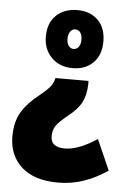

<svg xmlns="http://www.w3.org/2000/svg" viewBox="-53 -599 539 811"><g transform="rotate(5 216.5 -193.5)"><path d="M315 -266V-252Q314 -207 298 -175.5Q282 -144 240 -111Q205 -83 192.5 -64.5Q180 -46 180 -20Q180 27 240 27Q297 27 376 -25L433 104Q383 138 331.5 155.5Q280 173 224 173Q123 173 69 124.5Q15 76 15 -5Q15 -67 40 -108.5Q65 -150 115 -189Q153 -220 162 -235Q171 -250 173 -259L175 -266ZM243 -560Q297 -560 330 -527.5Q363 -495 363 -437Q363 -380 330 -347Q297 -314 243 -314Q187 -314 153 -349Q119 -384 119 -436Q119 -496 153.5 -528Q188 -560 243 -560ZM240 -478Q228 -478 219.5 -466.5Q211 -455 211 -437Q211 -416 219.5 -405.5Q228 -395 240 -395Q253 -395 261.5 -406Q270 -417 270 -437Q270 -455 262.5 -466.5Q255 -478 240 -478Z"/></g></svg>

Font: Noto Sans Myanmar Condensed Black
Style: Regular
Weight: 900
Width: 3
Designer: Monotype Design Team
Foundry: Monotype Imaging Inc.
Version: Version 2.107; ttfautohint (v1.8.4.7-5d5b)